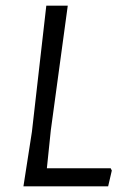

<svg xmlns="http://www.w3.org/2000/svg" viewBox="-20 -660 440 680"><path d="M372 -64 376 -56 363 0H63L93 -193L144 -640H220L160 -199L146 -64Z"/></svg>

Font: Alegreya Sans
Style: Italic
Weight: 400
Italic angle: -7°
Designer: Juan Pablo del Peral
Foundry: Huerta Tipografica
Version: Version 2.007